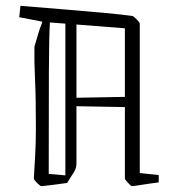

<svg xmlns="http://www.w3.org/2000/svg" viewBox="-20 -628 599 658"><path d="M98 -468Q104 -488 110.5 -510.5Q117 -533 125 -552L124 -554L46 -569L50 -608Q127 -602 203 -595.5Q279 -589 340.5 -583.5Q402 -578 434 -573Q437 -573 448 -562Q459 -551 459 -547V-35L524 -28V-3Q515 -2 494.5 1Q474 4 455 7Q436 10 432 10Q429 10 418.5 -1.5Q408 -13 408 -16V-261L242 -264V-66Q242 -58 239 -49.5Q236 -41 225 -25L210 -1Q197 1 177 3.5Q157 6 141 8Q125 10 122 10Q118 10 107 -1Q96 -12 96 -16Q98 -55 100.5 -95.5Q103 -136 103 -191Q103 -293 100 -356.5Q97 -420 98 -468ZM147 -32 204 -27V-547L151 -551Q148 -501 147.5 -377Q147 -253 147 -32ZM408 -531 242 -544V-293L408 -296Z"/></svg>

Font: Grenze Gotisch ExtraLight
Style: Regular
Weight: 200
Designer: Renata Polastri
Foundry: Omnibus-Type
Version: Version 1.001